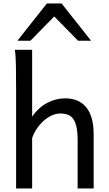

<svg xmlns="http://www.w3.org/2000/svg" viewBox="-20 -1062 614 1082"><path d="M346.7 -507.8Q424.8 -507.8 466.3 -456.8Q507.8 -405.8 507.8 -305.2V0H417.5V-268.6Q417.5 -314.5 411.4 -344.2Q405.3 -374 393.1 -391.4Q380.9 -408.7 362.5 -415.5Q344.2 -422.4 319.8 -422.4Q293.5 -422.4 268.3 -409.9Q243.2 -397.5 222.2 -377.7Q201.2 -357.9 185.1 -333Q168.9 -308.1 161.1 -283.2V0H70.8V-551.8Q70.8 -630.9 69.8 -690.2Q68.8 -749.5 63.5 -781.2H161.1V-405.3Q197.3 -456.5 246.1 -482.2Q294.9 -507.8 346.7 -507.8ZM78.1 -832.5 244.1 -1042.5H327.1L493.2 -832.5H419.9L285.6 -969.2L151.4 -832.5Z"/></svg>

Font: Andika DR AuSIL
Style: Regular
Weight: 400
Designer: Annie Olsen & Victor Gaultney
Foundry: SIL International
Version: Version 0.003